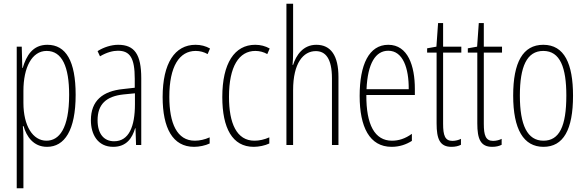

<svg xmlns="http://www.w3.org/2000/svg" viewBox="-20 -780 3148 1033"><path d="M235 -539C156 -539 122 -481 102 -414H100L97 -529H70V233H106V-30C106 -60 105 -86 103 -101H107C122 -47 159 10 233 10C327 10 387 -78 387 -270C387 -451 335 -539 235 -539ZM231 -506C314 -506 352 -421 352 -270C352 -88 298 -23 230 -23C157 -23 106 -102 106 -227V-291C106 -416 151 -506 231 -506Z M616 -539C579 -539 538 -526 505 -505L518 -477C555 -499 589 -507 614 -507C679 -507 705 -469 705 -356V-308L643 -301C532 -290 469 -238 469 -133C469 -58 505 10 589 10C662 10 692 -39 707 -90H709L712 0H740V-359C740 -487 704 -539 616 -539ZM645 -272 706 -278V-219C706 -100 674 -20 594 -20C539 -20 505 -60 505 -133C505 -218 550 -262 645 -272Z M1024 10C1052 10 1085 3 1108 -8V-41C1081 -29 1054 -23 1028 -23C932 -23 891 -117 891 -259C891 -423 945 -506 1033 -506C1056 -506 1078 -500 1097 -489L1110 -519C1087 -532 1061 -539 1032 -539C921 -539 855 -440 855 -258C855 -91 909 10 1024 10Z M1345 10C1373 10 1406 3 1429 -8V-41C1402 -29 1375 -23 1349 -23C1253 -23 1212 -117 1212 -259C1212 -423 1266 -506 1354 -506C1377 -506 1399 -500 1418 -489L1431 -519C1408 -532 1382 -539 1353 -539C1242 -539 1176 -440 1176 -258C1176 -91 1230 10 1345 10Z M1557 -501V-760H1521V0H1557V-295C1557 -441 1612 -505 1679 -505C1731 -505 1766 -466 1766 -358V0H1801V-365C1801 -481 1760 -539 1682 -539C1610 -539 1573 -482 1557 -431H1554C1556 -453 1557 -470 1557 -501Z M2069 -539C1965 -539 1915 -432 1915 -264C1915 -97 1968 10 2087 10C2130 10 2166 -3 2196 -22V-60C2160 -34 2125 -23 2089 -23C1996 -23 1950 -109 1951 -269H2212V-302C2212 -425 2175 -539 2069 -539ZM2069 -507C2148 -507 2180 -413 2179 -300H1952C1958 -440 2001 -507 2069 -507Z M2414 -22C2374 -22 2364 -52 2364 -114V-497H2462V-529H2364V-656H2337L2328 -529L2278 -520V-497H2329V-116C2329 -33 2346 10 2409 10C2430 10 2446 6 2460 -1V-33C2449 -27 2431 -22 2414 -22Z M2633 -22C2593 -22 2583 -52 2583 -114V-497H2681V-529H2583V-656H2556L2547 -529L2497 -520V-497H2548V-116C2548 -33 2565 10 2628 10C2649 10 2665 6 2679 -1V-33C2668 -27 2650 -22 2633 -22Z M3063 -265C3063 -436 3017 -539 2903 -539C2793 -539 2741 -444 2741 -266C2741 -84 2797 10 2904 10C3011 10 3063 -82 3063 -265ZM2777 -266C2777 -421 2814 -506 2903 -506C2994 -506 3027 -416 3027 -266C3027 -100 2989 -23 2904 -23C2817 -23 2777 -107 2777 -266Z"/></svg>

Font: Noto Sans Bengali ExtraCondensed ExtraLight
Style: Regular
Weight: 200
Width: 2
Designer: Joana Ranito - Universal Thirst; Jelle Bosma - Monotype Design Team
Foundry: Universal Thirst ehf.
Version: Version 3.000